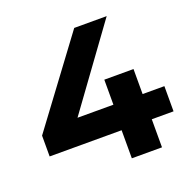

<svg xmlns="http://www.w3.org/2000/svg" viewBox="-125 -822 938 945"><g transform="rotate(-20 344.5 -350.0)"><path d="M680 -147H566V0H408V-147H31V-256L361 -700H531L225 -279H413V-410H566V-279H680Z"/></g></svg>

Font: mBank
Style: Bold
Weight: 700
Designer: Julieta Ulanovsky
Foundry: Julieta Ulanovsky
Version: Version 7.200